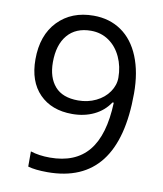

<svg xmlns="http://www.w3.org/2000/svg" viewBox="-83 -791 737 869"><g transform="rotate(10 286.0 -357.0)"><path d="M518.1 -409.2Q518.1 9.8 193.8 9.8Q137.2 9.8 104 0V-69.8Q143.1 -57.1 192.9 -57.1Q310.1 -57.1 369.9 -129.6Q429.7 -202.1 435.1 -352.1H429.2Q402.3 -311.5 357.9 -290.3Q313.5 -269 257.8 -269Q163.1 -269 107.4 -325.7Q51.8 -382.3 51.8 -483.9Q51.8 -595.2 114 -659.7Q176.3 -724.1 277.8 -724.1Q350.6 -724.1 405 -686.8Q459.5 -649.4 488.8 -577.9Q518.1 -506.3 518.1 -409.2ZM277.8 -654.8Q208 -654.8 169.9 -609.9Q131.8 -564.9 131.8 -484.9Q131.8 -414.6 167 -374.3Q202.1 -334 273.9 -334Q318.4 -334 355.7 -352.1Q393.1 -370.1 414.6 -401.4Q436 -432.6 436 -466.8Q436 -518.1 416 -561.5Q396 -605 360.1 -629.9Q324.2 -654.8 277.8 -654.8Z"/></g></svg>

Font: f06597129
Style: Regular
Weight: 400
Foundry: Ascender Corporation
Version: Version 1.10